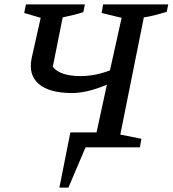

<svg xmlns="http://www.w3.org/2000/svg" viewBox="-20 -670 785 873"><path d="M250 183 300 -68H419L466 -285Q424 -267 383.5 -257Q343 -247 307 -247Q204 -247 156 -288.5Q108 -330 124 -406L165 -589L90 -611L98 -650H366L359 -615Q335 -607 312 -601.5Q289 -596 265 -591L220 -366Q254 -324 346 -324Q412 -324 480 -350L533 -589L442 -611L449 -650H745L738 -616Q714 -609 688 -602Q662 -595 634 -591L527 -58L623 -39L616 0H369L291 183Z"/></svg>

Font: Piazzolla Medium
Style: Italic
Weight: 500
Italic angle: -11.3°
Designer: Juan Pablo del Peral
Foundry: Huerta Tipografica
Version: Version 1.330